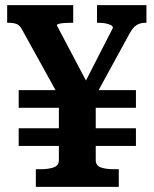

<svg xmlns="http://www.w3.org/2000/svg" viewBox="-20 -730 600 750"><path d="M53 -378H511V-309H53ZM53 -229H511V-160H53ZM210 -374H354V-105Q354 -83 374 -76Q394 -69 424 -69H444V0H120V-69H139Q169 -69 189.5 -76Q210 -83 210 -105ZM338 -328 224 -329 68 -611Q58 -631 45.5 -636Q33 -641 13 -641H8V-710H266V-641H254Q242 -641 230 -640Q218 -639 210 -637Q202 -635 202 -631L336 -377L294 -373L421 -621Q421 -628 413 -632Q405 -636 393 -638.5Q381 -641 367 -641H359V-710H552V-641H547Q528 -641 513.5 -632Q499 -623 485 -597Z"/></svg>

Font: Roboto Serif 20pt SemiBold
Style: Regular
Weight: 600
Version: Version 1.008